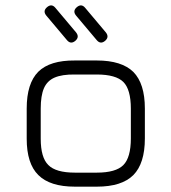

<svg xmlns="http://www.w3.org/2000/svg" viewBox="-20 -699 642 719"><path d="M262 -546C262 -546 262 -546 262 -546C250.5 -536.5 240 -537.5 230.5 -549C230.5 -549 230.5 -549 230.5 -549C230.5 -549 153.5 -640.5 153.5 -640.5C144 -652 145 -662.5 156 -672C156 -672 156 -672 156 -672C167.5 -682 178.5 -681 188 -669C188 -669 188 -669 188 -669C188 -669 265 -577.5 265 -577.5C274 -566 273 -555.5 262 -546ZM373.5 -546C373.5 -546 373.5 -546 373.5 -546C362 -536.5 351.5 -537.5 342 -549C342 -549 342 -549 342 -549C342 -549 265 -640.5 265 -640.5C255.5 -652 256.5 -662.5 267.5 -672C267.5 -672 267.5 -672 267.5 -672C279 -682 290 -681 299.5 -669C299.5 -669 299.5 -669 299.5 -669C299.5 -669 376.5 -577.5 376.5 -577.5C385.5 -566 384.5 -555.5 373.5 -546ZM342.5 0C342.5 0 260.5 0 260.5 0C198 0 152.5 -14.5 123.5 -43.5C94.5 -72 80 -117.5 80 -179.5C80 -179.5 80 -179.5 80 -179.5C80 -179.5 80 -292.5 80 -292.5C80 -355.5 94.5 -401.5 123.5 -430.5C152.5 -459 198 -473 260.5 -472.5C260.5 -472.5 260.5 -472.5 260.5 -472.5C260.5 -472.5 342.5 -472.5 342.5 -472.5C405 -472.5 450.5 -458 479.5 -429.5C508 -400.5 522.5 -355 522.5 -292.5C522.5 -292.5 522.5 -292.5 522.5 -292.5C522.5 -292.5 522.5 -180.5 522.5 -180.5C522.5 -118 508 -72.5 479.5 -43.5C450.5 -14.5 405 0 342.5 0C342.5 0 342.5 0 342.5 0ZM132.5 -292.5C132.5 -292.5 132.5 -179.5 132.5 -179.5C132.5 -132.5 142 -99.5 161 -81C179.5 -62 213 -52.5 260.5 -52.5C260.5 -52.5 260.5 -52.5 260.5 -52.5C260.5 -52.5 342.5 -52.5 342.5 -52.5C390 -52.5 423.5 -62 442 -81C460.5 -99.5 470 -133 470 -180.5C470 -180.5 470 -180.5 470 -180.5C470 -180.5 470 -292.5 470 -292.5C470 -340 460.5 -373.5 442 -392C423.5 -410.5 390 -420 342.5 -420C342.5 -420 342.5 -420 342.5 -420C342.5 -420 260.5 -420 260.5 -420C228.5 -420.5 203 -416.5 184.5 -408.5C166 -400.5 152.5 -387 144.5 -368.5C136.5 -350 132.5 -324.5 132.5 -292.5C132.5 -292.5 132.5 -292.5 132.5 -292.5Z"/></svg>

Font: Jura-Fortis-Regular
Style: Regular
Weight: 500
Designer: Daniel Johnson, Alexei Vanyashin, Mirko Velimirovic
Foundry: Daniel Johnson
Version: ""